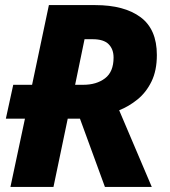

<svg xmlns="http://www.w3.org/2000/svg" viewBox="-20 -734 668 754"><path d="M21 0 78 -268H3L32 -401H106L172 -714H354Q468 -714 532 -666.5Q596 -619 596 -518Q596 -457 575 -414Q554 -371 520 -343.5Q486 -316 448 -301L576 0H392L294 -268H246L190 0ZM307 -401Q359 -401 392.5 -426.5Q426 -452 426 -508Q426 -541 406.5 -560.5Q387 -580 344 -580H312L275 -401Z"/></svg>

Font: Noto Sans ExtraBold
Style: Italic
Weight: 800
Italic angle: -12°
Designer: Monotype Design Team
Foundry: Monotype Imaging Inc.
Version: Version 2.013; ttfautohint (v1.8.4.7-5d5b)